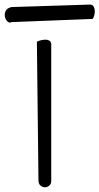

<svg xmlns="http://www.w3.org/2000/svg" viewBox="-119 -794 426 823"><path d="M39.1 -615.2Q46.9 -619.1 57.1 -621.6Q67.4 -624 76.7 -624Q85.9 -624 92.8 -619.6Q99.6 -615.2 100.6 -605.5V-21.5Q101.6 -6.8 92.8 1Q84 8.8 73.7 8.8Q63.5 8.8 54.7 1.5Q45.9 -5.9 45.9 -21.5ZM-70.3 -699.2Q-78.1 -694.3 -86.4 -701.7Q-94.7 -709 -97.7 -721.2Q-100.6 -733.4 -95.2 -746.1Q-89.8 -758.8 -70.3 -763.7L266.6 -774.4Q276.4 -774.4 281.2 -767.6Q286.1 -760.7 287.1 -751Q288.1 -741.2 285.6 -730.5Q283.2 -719.7 278.3 -712.9L-70.3 -699.2Z"/></svg>

Font: Shadows Into Light Two
Style: Regular
Weight: 400
Designer: Kimberly Geswein
Foundry: Kimberly Geswein
Version: Version 1.003 2012